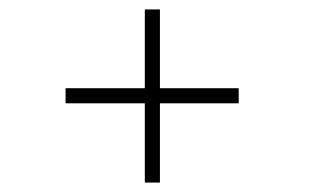

<svg xmlns="http://www.w3.org/2000/svg" viewBox="-20 -507 690 407"><path d="M287 -120V-487H319V-120ZM119 -288V-320H486V-288Z"/></svg>

Font: Trispace Thin Thin
Style: Regular
Weight: 250
Version: Version 1.210